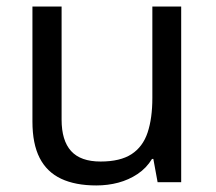

<svg xmlns="http://www.w3.org/2000/svg" viewBox="-20 -556 658 586"><path d="M533 -536V0H461L448 -71H444Q427 -43 400 -25Q373 -7 341 1.5Q309 10 274 10Q210 10 166.5 -10.5Q123 -31 101 -74Q79 -117 79 -185V-536H168V-191Q168 -127 197 -95Q226 -63 287 -63Q347 -63 381.5 -85.5Q416 -108 430.5 -151.5Q445 -195 445 -257V-536Z"/></svg>

Font: ukorean15
Style: Book
Weight: 400
Designer: Jelle Bosma - Monotype Design Team
Foundry: Monotype Imaging Inc.
Version: Version 2.003